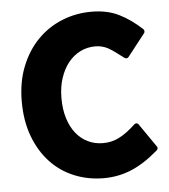

<svg xmlns="http://www.w3.org/2000/svg" viewBox="-44 -553 544 619"><g transform="rotate(-5 228.0 -243.0)"><path d="M25.4 -242.7Q25.4 -306.2 45.4 -356.2Q65.4 -406.2 99.4 -440.9Q133.3 -475.6 178.5 -493.9Q223.6 -512.2 273.9 -512.2Q325.7 -512.2 363.3 -493.2Q382.3 -483.9 400.4 -470.9Q418.5 -458 436.5 -441.4Q439 -439 439.2 -435.1Q439.5 -431.2 437.5 -428.7L380.9 -356.4Q378.4 -353 374.5 -352.8Q370.6 -352.5 367.2 -355Q336.9 -378.9 317.4 -390.1Q297.9 -399.9 276.9 -399.9Q250.5 -399.9 228 -388.7Q205.6 -377.4 189.2 -356.9Q172.9 -336.4 163.3 -307.4Q153.8 -278.3 153.8 -242.7Q153.8 -206.5 162.8 -177.5Q171.9 -148.4 188 -128.4Q204.1 -108.4 226.3 -97.7Q248.5 -86.9 274.9 -86.9Q303.2 -86.9 326.2 -98.6Q338.4 -104.5 352.1 -114.5Q365.7 -124.5 380.9 -138.7Q384.3 -141.6 388.2 -141.1Q392.1 -140.6 394.5 -136.7L446.8 -61Q449.2 -58.1 448.5 -54.7Q447.8 -51.3 445.3 -48.8Q400.4 -9.8 357.9 8.1Q315.4 25.9 268.1 25.9Q216.8 25.9 172.4 7.6Q127.9 -10.7 95.5 -45.4Q63 -80.1 44.2 -129.9Q25.4 -179.7 25.4 -242.7Z"/></g></svg>

Font: Pyidaungsu ZawDecode
Style: Bold
Weight: 700
Designer: Sun Tun
Foundry: Your Own Font Foundry
Version: Version 2.50